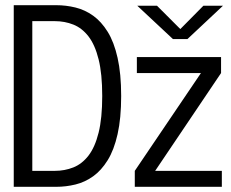

<svg xmlns="http://www.w3.org/2000/svg" viewBox="-20 -720 890 740"><path d="M33 0V-700H196.5Q234.5 -700 271 -691Q307.5 -682 339 -659.5Q370.5 -637 395 -597.5Q419.5 -558 433.2 -497Q447 -436 447 -350Q447 -264 433.2 -203Q419.5 -142 395 -102.5Q370.5 -63 339 -40.5Q307.5 -18 271 -9Q234.5 0 196.5 0ZM104.5 -61.5H191Q229.5 -61.5 262.8 -74.8Q296 -88 321 -120.2Q346 -152.5 360 -208.5Q374 -264.5 374 -350Q374 -435.5 360 -491.5Q346 -547.5 321 -579.8Q296 -612 262.8 -625.2Q229.5 -638.5 191 -638.5H104.5ZM499.5 0V-61.5L754.5 -438.5H507.5V-500H832V-438.5L578 -61.5H835V0ZM509 -698H585L675 -608L764 -698H839.5L702.5 -569.5H646.5Z"/></svg>

Font: Trispace Thin Light
Style: Regular
Weight: 300
Version: Version 1.210